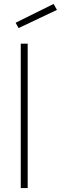

<svg xmlns="http://www.w3.org/2000/svg" viewBox="-20 -951 308 971"><path d="M59 0ZM85 -730H120V0H85ZM59 -836 251 -931 268 -901 74 -809Z"/></svg>

Font: Cairo ExtraLight
Style: Regular
Weight: 250
Designer: Mohamed Gaber, the designers of Titillium
Foundry: Kief Type Foundry
Version: Version 2.009; ttfautohint (v1.5.33-1714) -l 8 -r 50 -G 200 